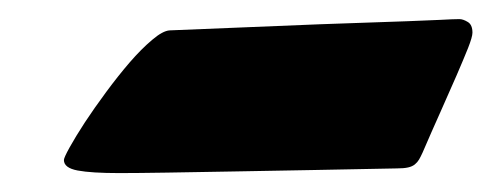

<svg xmlns="http://www.w3.org/2000/svg" viewBox="-20 -438 515 201"><path d="M314.9 -412.6Q339.8 -413.6 363.5 -414.3Q387.2 -415 406.7 -415.8Q426.3 -416.5 440.7 -417.2Q455.1 -418 460.9 -418Q464.8 -418 469.7 -415Q474.6 -412.1 474.6 -403.8Q474.6 -399.4 470 -387.7Q465.3 -376 458 -359.1Q450.7 -342.3 441.4 -321.5Q432.1 -300.8 422.4 -278.3Q420.4 -273.9 418.7 -271Q417 -268.1 414.3 -265.9Q411.6 -263.7 407.2 -262.7Q402.8 -261.7 395.5 -261.7Q351.6 -260.7 307.6 -260Q263.7 -259.3 224.9 -258.5Q186 -257.8 154.8 -257.3Q123.5 -256.8 105 -256.8Q75.7 -256.8 61.3 -259.5Q46.9 -262.2 46.9 -270.5Q46.9 -272.9 53 -283.9Q59.1 -294.9 68.8 -309.8Q78.6 -324.7 91.1 -341.6Q103.5 -358.4 115.7 -372.6Q127.9 -386.7 139.2 -396.2Q150.4 -405.8 157.7 -406.2Z"/></svg>

Font: Carter One
Style: Regular
Weight: 400
Designer: vernon adams
Foundry: vernon adams
Version: Version 1.000